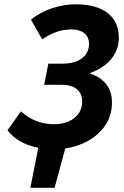

<svg xmlns="http://www.w3.org/2000/svg" viewBox="-20 -684 580 895"><path d="M121.6 191.3 159.3 0H286.5L234.3 191.3ZM225.3 12Q166.8 12 109.3 -9Q51.8 -30.1 14.8 -76.5L77.8 -165.3Q109.1 -135.6 148.5 -120.3Q187.8 -105 232.2 -105Q270.1 -105 299.6 -117.8Q329 -130.7 346.1 -154.4Q363.1 -178.2 363.1 -209.8Q363.1 -247.5 338.9 -268Q314.6 -288.6 267.4 -288.6H186L205.2 -387.1H267.6Q313.7 -387.1 341.6 -400.1Q369.6 -413.2 382.4 -434Q395.1 -454.9 395.1 -478Q395.1 -511.2 373.1 -529Q351 -546.8 315.9 -546.8Q276.7 -546.8 244.1 -535.6Q211.5 -524.4 176.8 -500.2L124.2 -592.7Q167.5 -626.8 221.6 -645.3Q275.8 -663.8 334.4 -663.8Q429.5 -663.8 481.7 -623.3Q533.9 -582.9 533.9 -508Q533.9 -468.3 517 -436.5Q500.1 -404.6 470.1 -381.3Q440 -358.1 401.3 -344.1V-340.1Q446 -326.8 473.9 -293.1Q501.9 -259.4 501.9 -205.9Q501.9 -142.1 466.1 -93.1Q430.3 -44.1 367.9 -16.1Q305.5 12 225.3 12Z"/></svg>

Font: Source Sans 3 VF
Style: Italic
Weight: 200
Italic angle: -11°
Designer: Paul D. Hunt
Foundry: Adobe Systems Incorporated
Version: Version 3.042;hotconv 1.0.118;makeotfexe 2.5.65603